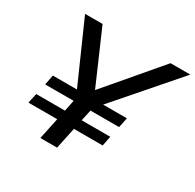

<svg xmlns="http://www.w3.org/2000/svg" viewBox="-152 -868 1053 1035"><g transform="rotate(30 374.5 -350.0)"><path d="M220 0 248 -133H69L82 -194H261L275 -263H98L110 -325H260L94 -700H203L346 -371L626 -700H749L423 -325H571L558 -263H380L365 -194H543L531 -133H352L324 0Z"/></g></svg>

Font: Red Hat Display Medium
Style: Italic
Weight: 500
Italic angle: -12°
Designer: Pentagram, MCKL
Foundry: Pentagram, MCKL
Version: Version 1.023; ttfautohint (v1.8.3)